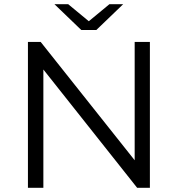

<svg xmlns="http://www.w3.org/2000/svg" viewBox="-20 -901 853 921"><path d="M114 0V-700H175L658 -92H626V-700H699V0H638L156 -608H188V0ZM370 -757 241 -881H307L434 -776H378L505 -881H571L442 -757Z"/></svg>

Font: Montserrat Thin
Style: Regular
Weight: 400
Version: Version 9.000